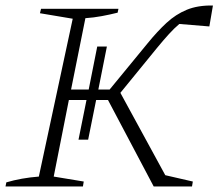

<svg xmlns="http://www.w3.org/2000/svg" viewBox="-23 -677 800 697"><path d="M-3 0 0 -15Q54 -31 118 -36L241 -609L122 -629L126 -645H407L404 -631Q376 -624 346.5 -618.5Q317 -613 287 -611L235 -352H299L330 -508H365L334 -352H375L513 -520Q548 -563 581.5 -594Q615 -625 655 -641.5Q695 -658 750 -657L737 -581L628 -590Q610 -575 590 -553Q570 -531 547 -503L414 -340L577 -41L677 -18L674 0H535L369 -314H326L297 -170H262L291 -314H227L172 -36L281 -18L278 0Z"/></svg>

Font: Piazzolla SC ExtraLight
Style: Italic
Weight: 200
Italic angle: -11.3°
Designer: Juan Pablo del Peral
Foundry: Huerta Tipografica
Version: Version 1.330